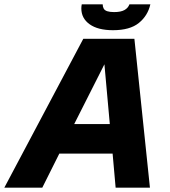

<svg xmlns="http://www.w3.org/2000/svg" viewBox="-93 -870 788 890"><path d="M-73 0 293 -690H530L602 0H443L429 -158H182L103 0ZM251 -295H416L391 -572ZM431 -730Q361 -730 322.5 -757.5Q284 -785 284 -831Q284 -836 284.5 -840.5Q285 -845 286 -850H383Q383 -839 387.5 -830.5Q392 -822 404 -818Q416 -814 436 -814Q467 -814 484 -823.5Q501 -833 507 -850H604Q592 -797 550.5 -763.5Q509 -730 431 -730Z"/></svg>

Font: Radio Canada Big
Style: Bold Italic
Weight: 700
Italic angle: -12°
Designer: Étienne Aubert Bonn
Foundry: Coppers and Brasses
Version: Version 1.001